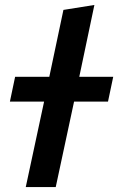

<svg xmlns="http://www.w3.org/2000/svg" viewBox="-20 -755 477 775"><path d="M84 0 158 -345H20L41 -445H179L236 -715L361 -735L300 -445H437L416 -345H279L205 0Z"/></svg>

Font: Radio Canada Condensed SemiBold
Style: Italic
Weight: 600
Width: 3
Italic angle: -12°
Designer: Charles Daoud, Etienne Aubert Bonn, Alexandre Saumier Demers, Jacques Le Bailly
Foundry: Radio-Canada
Version: Version 2.104; ttfautohint (v1.8.4.7-5d5b);gftools[0.9.28.de